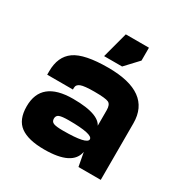

<svg xmlns="http://www.w3.org/2000/svg" viewBox="-165 -830 929 970"><g transform="rotate(30 300.0 -345.0)"><path d="M50 -345V-325H200V-335Q200 -354 221 -362Q242 -370 300 -370Q365 -370 382.5 -361.5Q400 -353 400 -320V-220L550 -250V-330Q550 -510 300 -510Q162 -510 106 -470.5Q50 -431 50 -345ZM550 -250H400V-115L405 -80L420 0H550ZM40 -135Q40 -57 86 -23.5Q132 10 225 10Q389 10 405 -80L400 -150Q400 -120 260 -120Q221 -120 205.5 -126Q190 -132 190 -150Q190 -168 205.5 -174Q221 -180 260 -180Q400 -180 400 -150L405 -215Q390 -285 225 -285Q40 -285 40 -135ZM252 -550H357L427 -625V-700H292Z"/></g></svg>

Font: Millimetre
Style: Bold
Weight: 800
Designer: Jérémy Landes
Version: Version 1.0